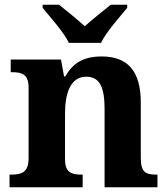

<svg xmlns="http://www.w3.org/2000/svg" viewBox="-20 -786 707 806"><path d="M269 -606H404C425 -651 483 -715 514 -753V-766H445C417 -744 366 -703 336 -676C306 -703 256 -744 228 -766H159V-753C190 -715 248 -651 269 -606ZM20 0H327V-53H323C279 -53 253 -62 253 -118V-309C253 -391 274 -464 342 -464C401 -464 419 -415 419 -329V0H641V-53H637C592 -53 571 -62 571 -124V-356C571 -491 513 -549 407 -549C329 -549 285 -520 254 -465H249L236 -536H25V-483H29C73 -483 100 -474 100 -418V-122C100 -62 71 -53 26 -53H20Z"/></svg>

Font: Noto Serif Telugu
Style: Bold
Weight: 700
Designer: Jelle Bosma - Monotype Design Team
Foundry: Monotype Imaging Inc.
Version: Version 2.005